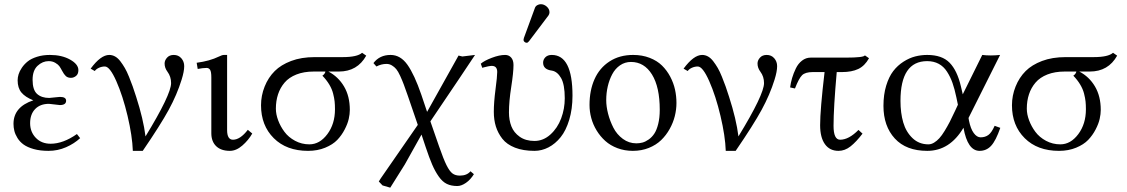

<svg xmlns="http://www.w3.org/2000/svg" viewBox="-20 -702 5336 909"><path d="M122.6 -118.7Q122.6 -77.6 149.4 -49.6Q176.3 -21.5 219.7 -21.5Q278.8 -21.5 344.2 -67.4L359.4 -47.9Q331.5 -22 292.5 -4.9Q253.4 12.2 209.5 12.2Q169.9 12.2 139.6 3.7Q109.4 -4.9 91.6 -17.8Q73.7 -30.8 62.7 -48.6Q51.8 -66.4 47.9 -82.5Q43.9 -98.6 43.9 -115.7Q43.9 -195.8 137.7 -227.1Q99.6 -242.2 81.5 -263.9Q63.5 -285.6 63.5 -321.8Q63.5 -335 67.9 -349.9Q72.3 -364.7 83.5 -381.3Q94.7 -397.9 111.1 -411.1Q127.4 -424.3 155 -433.1Q182.6 -441.9 216.3 -441.9Q272.5 -441.9 311.8 -419.9Q351.1 -397.9 351.1 -370.1Q351.1 -351.1 339.8 -342.3Q328.6 -333.5 315.9 -333.5Q300.8 -333.5 291.7 -341.8Q282.7 -350.1 274.4 -366.2Q266.6 -380.9 261 -388.7Q255.4 -396.5 241.9 -404.5Q228.5 -412.6 210.4 -412.6Q181.6 -412.6 158 -390.6Q134.3 -368.7 134.3 -324.2Q134.3 -276.4 155.5 -257.3Q176.8 -238.3 212.9 -238.3Q213.4 -238.3 225.1 -239.5Q236.8 -240.7 249.3 -241.9Q261.7 -243.2 264.2 -243.2Q293 -243.2 293 -225.1Q293 -204.6 263.2 -204.6Q259.3 -204.6 237.8 -207.5Q216.3 -210.4 211.9 -210.4Q170.4 -210.4 146.5 -185.8Q122.6 -161.1 122.6 -118.7Z M802.7 -441.9Q824.7 -441.9 838.4 -426.3Q852.1 -410.6 852.1 -388.7Q852.1 -363.8 839.8 -324.7Q817.9 -253.9 778.8 -182.1Q739.7 -110.4 655.8 12.2H608.9Q606.4 -58.1 584 -153.1Q561.5 -248 530.8 -317.6Q500 -387.2 476.6 -387.2Q461.9 -387.2 448.5 -381.1Q435.1 -375 428.7 -365.7L409.2 -377Q457 -441.9 497.1 -441.9Q511.7 -441.9 524.9 -434.6Q538.1 -427.2 549.8 -411.9Q561.5 -396.5 571 -380.1Q580.6 -363.8 590.8 -338.4Q601.1 -313 608.2 -293Q615.2 -272.9 624.5 -244.1Q658.7 -138.2 668.9 -56.2Q790 -254.4 790 -308.6Q790 -339.4 772.9 -362.3Q759.3 -380.4 759.3 -401.4Q759.3 -416 770.8 -429Q782.2 -441.9 802.7 -441.9Z M1055.2 -441.9V-86.4Q1055.2 -40.5 1083 -40.5Q1117.2 -40.5 1153.3 -87.4L1174.3 -69.8Q1155.8 -37.6 1127 -12.7Q1098.1 12.2 1068.4 12.2Q1026.4 12.2 1003.4 -10Q980.5 -32.2 980.5 -71.3V-335.4Q980.5 -361.8 974.9 -371.1Q969.2 -380.4 958 -380.4Q940.4 -380.4 916 -375.5L911.1 -404.8Q973.1 -413.1 1016.1 -434.1Q1031.7 -441.9 1040 -441.9Z M1444.8 -18.6Q1493.7 -18.6 1529.8 -66.9Q1565.9 -115.2 1565.9 -184.6Q1565.9 -206.1 1564.2 -221.9Q1562.5 -237.8 1557.1 -259Q1551.8 -280.3 1539.1 -301.5Q1526.4 -322.8 1506.3 -343.8Q1512.2 -347.2 1516.4 -353.3Q1520.5 -359.4 1520.5 -363.3H1465.8Q1418.9 -363.3 1383.5 -349.4Q1348.1 -335.4 1327.4 -311Q1306.6 -286.6 1296.4 -255.6Q1286.1 -224.6 1286.1 -187.5Q1286.1 -161.1 1296.9 -132.3Q1307.6 -103.5 1326.7 -77.9Q1345.7 -52.2 1377 -35.4Q1408.2 -18.6 1444.8 -18.6ZM1280.8 -365.7Q1310.1 -395 1358.2 -413.3Q1406.2 -431.6 1470.2 -431.6H1602.5Q1671.4 -431.6 1694.3 -452.1L1713.9 -438.5Q1671.9 -363.3 1584.5 -363.3H1534.7Q1581.5 -338.9 1608.9 -292.5Q1636.2 -246.1 1636.2 -181.6Q1636.2 -162.1 1631.1 -139.2Q1626 -116.2 1611.8 -88.9Q1597.7 -61.5 1576.7 -39.6Q1555.7 -17.6 1519.5 -2.7Q1483.4 12.2 1438.5 12.2Q1336.4 12.2 1276.1 -47.9Q1215.8 -107.9 1215.8 -203.6Q1215.8 -249.5 1232.9 -292.2Q1250 -335 1280.8 -365.7Z M1911.1 -247.6Q1898.9 -282.7 1891.8 -301.5Q1884.8 -320.3 1874.8 -342.3Q1864.7 -364.3 1856 -374.8Q1847.2 -385.3 1835.4 -392.3Q1823.7 -399.4 1810.1 -399.4Q1785.2 -399.4 1762.2 -387.2L1748 -403.3Q1777.3 -441.9 1829.1 -441.9Q1876 -441.9 1908.9 -395.5Q1941.9 -349.1 1974.6 -253.9L2002 -172.4L2150.9 -439L2168.9 -434.6L2229 -441.9L2155.3 -331.5L2017.6 -127.4L2058.6 -9.3Q2079.6 51.3 2094 80.1Q2108.4 108.9 2122.1 119.1Q2135.7 129.4 2157.2 129.4Q2190.4 129.4 2207.5 108.9L2223.6 122.6Q2207.5 148.9 2185.8 163.8Q2164.1 178.7 2145 178.7Q2116.2 178.7 2095.5 168.7Q2074.7 158.7 2057.4 134Q2040 109.4 2026.4 77.9Q2012.7 46.4 1995.1 -6.3L1975.6 -64.9L1896.5 76.7L1827.6 186.5L1791 175.8L1773.4 157.2L1782.2 143.1L1958 -110.8Z M2540.5 -682.1Q2555.7 -682.1 2568.6 -670.7Q2581.5 -659.2 2581.5 -644Q2581.5 -635.7 2576.7 -628.9L2484.9 -507.3Q2479 -499.5 2473.6 -499.5Q2467.8 -499.5 2463.1 -503.7Q2458.5 -507.8 2458.5 -513.2Q2458.5 -515.6 2460.4 -522.5L2512.7 -665Q2515.6 -672.9 2523.7 -677.5Q2531.7 -682.1 2540.5 -682.1ZM2690.4 -249Q2690.4 -186 2675 -135Q2659.7 -84 2634.3 -52.5Q2608.9 -21 2576.9 -4.4Q2544.9 12.2 2510.3 12.2Q2457 12.2 2418.2 -2.9Q2379.4 -18.1 2358.4 -44.9Q2337.4 -71.8 2327.6 -103.3Q2317.9 -134.8 2317.9 -172.9Q2317.9 -217.3 2325.9 -278.6Q2334 -339.8 2334 -361.3Q2334 -390.1 2308.1 -390.1Q2302.2 -390.1 2291 -387.9Q2279.8 -385.7 2271.5 -383.3L2263.2 -380.9L2256.3 -400.4Q2272.5 -414.6 2308.1 -428.2Q2343.8 -441.9 2371.6 -441.9Q2389.2 -441.9 2400.1 -429.4Q2411.1 -417 2411.1 -394Q2411.1 -359.4 2400.4 -290.5Q2389.6 -221.7 2389.6 -169.9Q2389.6 -133.3 2401.1 -103.8Q2412.6 -74.2 2440.7 -54.4Q2468.8 -34.7 2510.3 -34.7Q2552.2 -34.7 2585.9 -65.2Q2619.6 -95.7 2636.7 -141.4Q2653.8 -187 2653.8 -236.8Q2653.8 -302.2 2636.2 -332.8Q2618.7 -363.3 2592.8 -367.7Q2551.3 -373 2551.3 -405.3Q2551.3 -419.9 2562 -430.9Q2572.8 -441.9 2592.3 -441.9Q2690.4 -441.9 2690.4 -249Z M2771 -205.1Q2771 -273.9 2794.7 -327.1Q2818.4 -380.4 2865.7 -411.1Q2913.1 -441.9 2977.5 -441.9Q3020.5 -441.9 3055.7 -428.2Q3090.8 -414.6 3114 -391.8Q3137.2 -369.1 3153.1 -339.1Q3168.9 -309.1 3175.8 -277.8Q3182.6 -246.6 3182.6 -214.4Q3182.6 -183.6 3174.8 -152.3Q3167 -121.1 3150.4 -91.3Q3133.8 -61.5 3110.1 -38.6Q3086.4 -15.6 3051.8 -1.7Q3017.1 12.2 2976.1 12.2Q2937 12.2 2903.3 -0.5Q2869.6 -13.2 2845.7 -34.7Q2821.8 -56.2 2804.7 -84.2Q2787.6 -112.3 2779.3 -143.1Q2771 -173.8 2771 -205.1ZM2967.3 -408.7Q2938.5 -408.7 2915.5 -392.8Q2892.6 -377 2878.7 -350.8Q2864.7 -324.7 2857.4 -293.2Q2850.1 -261.7 2850.1 -228Q2850.1 -197.8 2858.9 -163.6Q2867.7 -129.4 2884 -97.4Q2900.4 -65.4 2929 -44.4Q2957.5 -23.4 2992.7 -23.4Q3007.8 -23.4 3021.7 -27.1Q3035.6 -30.8 3051 -41.5Q3066.4 -52.2 3077.6 -69.1Q3088.9 -85.9 3096.2 -115.2Q3103.5 -144.5 3103.5 -182.1Q3103.5 -290 3066.7 -349.4Q3029.8 -408.7 2967.3 -408.7Z M3609.9 -441.9Q3631.8 -441.9 3645.5 -426.3Q3659.2 -410.6 3659.2 -388.7Q3659.2 -363.8 3647 -324.7Q3625 -253.9 3585.9 -182.1Q3546.9 -110.4 3462.9 12.2H3416Q3413.6 -58.1 3391.1 -153.1Q3368.7 -248 3337.9 -317.6Q3307.1 -387.2 3283.7 -387.2Q3269 -387.2 3255.6 -381.1Q3242.2 -375 3235.8 -365.7L3216.3 -377Q3264.2 -441.9 3304.2 -441.9Q3318.8 -441.9 3332 -434.6Q3345.2 -427.2 3356.9 -411.9Q3368.7 -396.5 3378.2 -380.1Q3387.7 -363.8 3397.9 -338.4Q3408.2 -313 3415.3 -293Q3422.4 -272.9 3431.6 -244.1Q3465.8 -138.2 3476.1 -56.2Q3597.2 -254.4 3597.2 -308.6Q3597.2 -339.4 3580.1 -362.3Q3566.4 -380.4 3566.4 -401.4Q3566.4 -416 3577.9 -429Q3589.4 -441.9 3609.9 -441.9Z M3817.9 -429.2H3984.4Q4069.8 -429.2 4074.7 -439.9L4094.2 -426.3Q4074.2 -390.1 4043.5 -375.5Q4012.7 -360.8 3966.3 -360.8H3941.4Q3926.3 -191.4 3926.3 -106.4Q3926.3 -40.5 3957.5 -40.5Q3998.5 -40.5 4044.4 -86.9L4063.5 -69.3Q4033.7 -30.3 4006.8 -9Q3980 12.2 3949.7 12.2Q3908.2 12.2 3885.5 -19.5Q3862.8 -51.3 3862.8 -109.4Q3862.8 -182.6 3883.8 -360.8H3828.1Q3792.5 -360.8 3777.3 -345.9Q3762.2 -331.1 3743.7 -283.2L3720.7 -288.1Q3723.6 -310.5 3730.2 -332.8Q3736.8 -355 3747.8 -377.9Q3758.8 -400.9 3777.1 -415Q3795.4 -429.2 3817.9 -429.2Z M4538.1 -255.4 4630.4 -441.9Q4648.9 -439.5 4670.9 -439.5Q4690.4 -439.5 4714.8 -441.9L4565.4 -143.6L4567.4 -131.3Q4575.2 -92.3 4590.1 -72Q4605 -51.8 4622.6 -51.8Q4644 -51.8 4659.4 -63Q4674.8 -74.2 4689 -106.4L4715.8 -96.7Q4694.8 -36.1 4672.6 -12Q4650.4 12.2 4617.7 12.2Q4561 12.2 4541.5 -97.2Q4476.6 12.2 4370.1 12.2Q4270 12.2 4216.3 -46.4Q4162.6 -105 4162.6 -200.7Q4162.6 -253.9 4175.5 -296.4Q4188.5 -338.9 4209 -365.5Q4229.5 -392.1 4257.3 -409.9Q4285.2 -427.7 4313 -434.8Q4340.8 -441.9 4369.6 -441.9Q4439.9 -441.9 4475.8 -405Q4511.7 -368.2 4529.3 -293ZM4515.1 -206.1 4507.8 -241.2Q4499.5 -280.8 4489.5 -309.3Q4479.5 -337.9 4463.6 -362.5Q4447.8 -387.2 4424.1 -399.9Q4400.4 -412.6 4369.6 -412.6Q4243.2 -412.6 4243.2 -224.1Q4243.2 -167.5 4256.3 -122.3Q4269.5 -77.1 4300.3 -47.9Q4331.1 -18.6 4375.5 -18.6Q4388.7 -18.6 4402.1 -26.6Q4415.5 -34.7 4427.2 -47.6Q4439 -60.5 4452.1 -82Q4465.3 -103.5 4476.8 -125.7Q4488.3 -147.9 4502.4 -178.7Z M5000 -18.6Q5048.8 -18.6 5085 -66.9Q5121.1 -115.2 5121.1 -184.6Q5121.1 -206.1 5119.4 -221.9Q5117.7 -237.8 5112.3 -259Q5106.9 -280.3 5094.2 -301.5Q5081.5 -322.8 5061.5 -343.8Q5067.4 -347.2 5071.5 -353.3Q5075.7 -359.4 5075.7 -363.3H5021Q4974.1 -363.3 4938.7 -349.4Q4903.3 -335.4 4882.6 -311Q4861.8 -286.6 4851.6 -255.6Q4841.3 -224.6 4841.3 -187.5Q4841.3 -161.1 4852.1 -132.3Q4862.8 -103.5 4881.8 -77.9Q4900.9 -52.2 4932.1 -35.4Q4963.4 -18.6 5000 -18.6ZM4835.9 -365.7Q4865.2 -395 4913.3 -413.3Q4961.4 -431.6 5025.4 -431.6H5157.7Q5226.6 -431.6 5249.5 -452.1L5269 -438.5Q5227.1 -363.3 5139.6 -363.3H5089.8Q5136.7 -338.9 5164.1 -292.5Q5191.4 -246.1 5191.4 -181.6Q5191.4 -162.1 5186.3 -139.2Q5181.2 -116.2 5167 -88.9Q5152.8 -61.5 5131.8 -39.6Q5110.8 -17.6 5074.7 -2.7Q5038.6 12.2 4993.7 12.2Q4891.6 12.2 4831.3 -47.9Q4771 -107.9 4771 -203.6Q4771 -249.5 4788.1 -292.2Q4805.2 -335 4835.9 -365.7Z"/></svg>

Font: Libertinage
Style: f
Weight: 400
Designer: OSP
Foundry: OSP
Version: Version 1.0; 2008; OFL relea